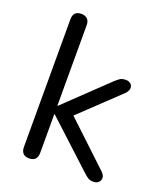

<svg xmlns="http://www.w3.org/2000/svg" viewBox="-134 -801 767 898"><g transform="rotate(20 250.0 -352.5)"><path d="M116 7Q96 7 86 -4Q76 -15 76 -35V-671Q76 -691 86 -701.5Q96 -712 116 -712Q135 -712 146 -701.5Q157 -691 157 -671V-270H159L364 -466Q378 -479 388.5 -486Q399 -493 417 -493Q433 -493 442 -484.5Q451 -476 450.5 -463.5Q450 -451 438 -437L220 -230V-274L457 -51Q471 -37 471 -24Q471 -11 461.5 -2Q452 7 437 7Q419 7 408 -0.5Q397 -8 381 -23L159 -228H157V-35Q157 7 116 7Z"/></g></svg>

Font: Nunito
Style: Regular
Weight: 400
Designer: Vernon Adams
Foundry: Vernon Adams
Version: Version 3.602